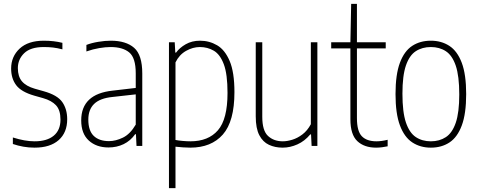

<svg xmlns="http://www.w3.org/2000/svg" viewBox="-20 -760 2492 1000"><path d="M160 9Q130 9 101.8 4Q73.5 -1 47 -10V-44Q110 -24 160 -24Q224.5 -24 259.8 -53.2Q295 -82.5 295 -137Q295 -186.5 271.8 -211.5Q248.5 -236.5 204 -249L158 -262Q90.5 -281.5 64.2 -316.5Q38 -351.5 38 -403Q38 -465.5 82.2 -506.8Q126.5 -548 208 -548Q236 -548 259.2 -545.2Q282.5 -542.5 305 -537V-503Q278 -510 255.8 -512.5Q233.5 -515 208 -515Q139 -515 106 -483Q73 -451 73 -405Q73 -361.5 94.5 -336.2Q116 -311 161 -298L207 -285Q279 -265 304.5 -228.2Q330 -191.5 330 -139Q330 -69.5 285.5 -30.2Q241 9 160 9Z M545 8Q482 8 442.5 -28Q403 -64 403 -133Q403 -270.5 567 -288L687 -302V-378Q687 -459 653 -487Q619 -515 556 -515Q530 -515 497 -509.5Q464 -504 430 -492V-526Q457 -536.5 492 -542.2Q527 -548 557 -548Q636 -548 678.5 -511Q721 -474 721 -377V0H691L688 -61H684Q659.5 -26.5 623.8 -9.2Q588 8 545 8ZM440 -137Q440 -79.5 468.2 -52.2Q496.5 -25 548 -25Q582.5 -25 620.2 -43.2Q658 -61.5 687 -111V-268.5L566 -255Q501 -248.5 470.5 -219Q440 -189.5 440 -137Z M860 220V-540H890L893 -486H897Q915 -511 947.2 -529.5Q979.5 -548 1022 -548Q1070 -548 1110.8 -524.2Q1151.5 -500.5 1176.2 -442.2Q1201 -384 1201 -280Q1201 -128 1140.8 -59.5Q1080.5 9 971 9Q953 9 932.5 7.5Q912 6 894 4V220ZM972 -24Q1065 -24 1115 -81.5Q1165 -139 1165 -276Q1165 -373.5 1145.8 -425Q1126.5 -476.5 1093.8 -495.8Q1061 -515 1021 -515Q984.5 -515 949 -495Q913.5 -475 894 -435V-31Q909 -28 931.2 -26Q953.5 -24 972 -24Z M1452 9Q1412.5 9 1380.8 -5.8Q1349 -20.5 1330.5 -56Q1312 -91.5 1312 -154V-540H1346V-152Q1346 -79.5 1376 -51.8Q1406 -24 1453 -24Q1475 -24 1502.2 -32.2Q1529.5 -40.5 1555.2 -60Q1581 -79.5 1599 -113V-540H1633V0H1603L1600 -60H1596Q1567 -25 1529 -8Q1491 9 1452 9Z M1939 9Q1877 9 1841 -25Q1805 -59 1805 -139V-508H1705V-540H1805L1809 -740H1839V-540H1989V-508H1839V-145Q1839 -77 1864.5 -50.5Q1890 -24 1941 -24Q1967 -24 1999 -32V2Q1985.5 5 1969.5 7Q1953.5 9 1939 9Z M2224 9Q2169 9 2127.5 -18.2Q2086 -45.5 2063 -106.8Q2040 -168 2040 -270Q2040 -372 2062.8 -433Q2085.5 -494 2126.8 -521Q2168 -548 2224 -548Q2279 -548 2320.5 -521Q2362 -494 2385 -433Q2408 -372 2408 -270Q2408 -168 2385.2 -106.8Q2362.5 -45.5 2321.2 -18.2Q2280 9 2224 9ZM2224 -24Q2269 -24 2302.2 -45.8Q2335.5 -67.5 2353.8 -120.8Q2372 -174 2372 -268Q2372 -364 2353.8 -417.8Q2335.5 -471.5 2302.2 -493.2Q2269 -515 2224 -515Q2179 -515 2145.8 -493.5Q2112.5 -472 2094.2 -419Q2076 -366 2076 -272Q2076 -176 2094.2 -122Q2112.5 -68 2145.8 -46Q2179 -24 2224 -24Z"/></svg>

Font: Encode Sans Condensed Condensed Thin
Style: Regular
Weight: 100
Width: 3
Designer: Multiple Designers
Foundry: Impallari Type
Version: Version 3.000; ttfautohint (v1.8.3) -l 8 -r 50 -G 200 -x 14 